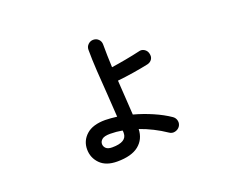

<svg xmlns="http://www.w3.org/2000/svg" viewBox="-103 -746 1206 983"><g transform="rotate(-20 500.0 -254.0)"><path d="M384 60Q323 60 291 27.5Q259 -5 259 -51Q259 -98 294 -129.5Q329 -161 397 -161Q412 -161 428 -159.5Q444 -158 461 -156Q458 -214 453 -280.5Q448 -347 444 -411.5Q440 -476 440 -528Q440 -545 452 -556.5Q464 -568 480 -568Q497 -568 508.5 -556.5Q520 -545 520 -528Q520 -469 523 -403Q558 -408 601.5 -416Q645 -424 679 -432Q695 -437 709 -428.5Q723 -420 727 -404Q732 -385 723.5 -372Q715 -359 699 -355Q662 -347 615 -339.5Q568 -332 528 -328Q531 -276 534.5 -227.5Q538 -179 540 -139Q592 -125 641.5 -103.5Q691 -82 729 -56Q743 -46 746 -29.5Q749 -13 739 1Q729 14 712.5 17.5Q696 21 682 11Q617 -33 543 -59Q541 -4 501.5 28Q462 60 384 60ZM384 -17Q464 -17 464 -66Q464 -69 464 -72.5Q464 -76 463 -80Q430 -86 397 -86Q365 -86 352.5 -75.5Q340 -65 340 -51Q340 -37 350.5 -27Q361 -17 384 -17Z"/></g></svg>

Font: Zen Maru Gothic Medium
Style: Regular
Weight: 500
Designer: Yoshimichi Ohira
Foundry: Positype
Version: Version 1.001